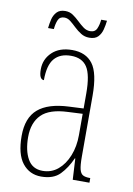

<svg xmlns="http://www.w3.org/2000/svg" viewBox="-82 -753 564 815"><g transform="rotate(10 200.0 -345.0)"><path d="M153 10Q103 10 72.5 -28.5Q42 -67 42 -146Q42 -224 85.5 -261.5Q129 -299 218 -303L281 -306V-371Q281 -451 259.5 -484Q238 -517 190 -517Q143 -517 118.5 -488.5Q94 -460 94 -395Q73 -395 73 -438Q73 -482 104.5 -512Q136 -542 191 -542Q250 -542 279.5 -502.5Q309 -463 309 -366V-103Q309 -66 313.5 -48.5Q318 -31 328.5 -25.5Q339 -20 358 -20H360V0H288L283 -91H281Q262 -48 234 -19Q206 10 153 10ZM155 -15Q193 -15 221 -38.5Q249 -62 265 -102Q281 -142 281 -191V-283L219 -280Q139 -277 104.5 -242.5Q70 -208 70 -146Q70 -88 90.5 -51.5Q111 -15 155 -15ZM252 -606Q232 -606 216 -616Q200 -626 186.5 -639Q173 -652 160.5 -662Q148 -672 134 -672Q114 -672 107 -655.5Q100 -639 98 -616H73Q75 -635 79.5 -654Q84 -673 96.5 -686.5Q109 -700 133 -700Q152 -700 166.5 -690Q181 -680 194.5 -667Q208 -654 221.5 -644Q235 -634 251 -634Q272 -634 279.5 -651Q287 -668 289 -690H314Q312 -671 307 -651.5Q302 -632 289.5 -619Q277 -606 252 -606Z"/></g></svg>

Font: Noto Serif Thai ExtraCondensed Thin
Style: Regular
Weight: 100
Width: 2
Designer: Monotype Design Team
Foundry: Monotype Imaging Inc.
Version: Version 2.001; ttfautohint (v1.8.4.7-5d5b)